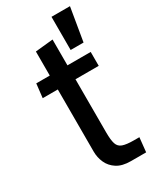

<svg xmlns="http://www.w3.org/2000/svg" viewBox="-185 -767 692 837"><g transform="rotate(-30 160.5 -349.0)"><path d="M213.5 10Q170 10 143.8 -7Q117.5 -24 105.5 -50.8Q93.5 -77.5 93.5 -107V-420H17.5L25.5 -490H93.5V-611L182.5 -620V-490H299.5V-420H182.5V-152Q182.5 -114 188.8 -94.8Q195 -75.5 214 -68.8Q233 -62 270.5 -62H297.5L290 10ZM228 -541V-708H321L293 -541Z"/></g></svg>

Font: Cabin
Style: Regular
Weight: 400
Width: 4
Designer: Pablo Impallari
Foundry: Pablo Impallari. http://www.impallari.com Igino Marini. http://www.ikern.com
Version: Version 3.001